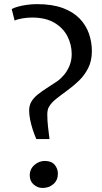

<svg xmlns="http://www.w3.org/2000/svg" viewBox="-20 -922 506 952"><path d="M160 -232.5Q150 -255.5 142 -280.5Q134 -305.5 129.2 -329.8Q124.5 -354 124.5 -374Q124.5 -399 135.5 -417.8Q146.5 -436.5 165.8 -452.2Q185 -468 210.5 -484.2Q236 -500.5 265 -520Q282 -532 298.2 -551.5Q314.5 -571 325 -597Q335.5 -623 335.5 -654Q335.5 -700.5 314.5 -741.8Q293.5 -783 250 -809Q206.5 -835 138.5 -835Q116 -835 91.8 -831Q67.5 -827 52.5 -820L38 -877Q49 -883.5 68.8 -889Q88.5 -894.5 113.2 -898Q138 -901.5 164 -901.5Q239 -901.5 291 -882.2Q343 -863 374.8 -830Q406.5 -797 421 -755.2Q435.5 -713.5 435.5 -668.5Q435.5 -620.5 417.5 -584.8Q399.5 -549 371.8 -522.2Q344 -495.5 314 -473.8Q284 -452 258.8 -432Q233.5 -412 221.5 -390Q218.5 -385 216.5 -375.2Q214.5 -365.5 214.5 -356.5Q214.5 -325 218 -294Q221.5 -263 225.5 -232.5ZM191 10Q166.5 10 147 -7Q127.5 -24 127.5 -52.5Q127.5 -83.5 150.5 -103.8Q173.5 -124 202 -124Q235 -124 251 -105Q267 -86 267 -61Q267 -28.5 244.8 -9.2Q222.5 10 191 10Z"/></svg>

Font: Merriweather 48pt Medium
Style: Regular
Weight: 500
Version: Version 2.100